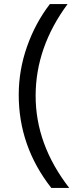

<svg xmlns="http://www.w3.org/2000/svg" viewBox="-20 -727 360 943"><path d="M72 -261Q72 -383 113 -499Q154 -615 225 -707H312Q155 -495 155 -256Q155 -17 320 196H232Q72 -8 72 -261Z"/></svg>

Font: Hind Colombo
Style: Regular
Weight: 400
Designer: Jyotish Sonowal, Aditi Pimprikar
Foundry: Indian Type Foundry
Version: Version 1.000;PS 1.0;hotconv 1.0.86;makeotf.lib2.5.63406; tt